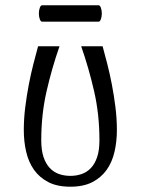

<svg xmlns="http://www.w3.org/2000/svg" viewBox="-20 -691 532 726"><path d="M70 0ZM246 15Q196 15 162.5 -2.5Q129 -20 108.5 -49Q88 -78 79 -117Q70 -156 70 -199Q70 -242 75.5 -286Q81 -330 89 -371.5Q97 -413 106.5 -450Q116 -487 124 -516H205Q176 -433 156 -345.5Q136 -258 136 -161Q136 -123 144.5 -97.5Q153 -72 168 -56Q183 -40 203 -33Q223 -26 246 -26Q269 -26 289 -33Q309 -40 324 -56Q339 -72 347.5 -97.5Q356 -123 356 -161Q356 -258 336 -345.5Q316 -433 287 -516H368Q376 -487 385.5 -450Q395 -413 403 -371.5Q411 -330 416.5 -286Q422 -242 422 -199Q422 -156 413 -117Q404 -78 383.5 -49Q363 -20 329.5 -2.5Q296 15 246 15ZM353 -671Q358 -671 361.5 -661.5Q365 -652 365 -640Q365 -628 361.5 -618.5Q358 -609 353 -609H139Q134 -609 130.5 -618.5Q127 -628 127 -640Q127 -652 130.5 -661.5Q134 -671 139 -671Z"/></svg>

Font: Combo
Style: Regular
Weight: 400
Designer: Eduardo Rodriguez Tunni
Foundry: Eduardo Rodriguez Tunni
Version: Version 1.001